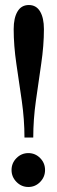

<svg xmlns="http://www.w3.org/2000/svg" viewBox="-20 -728 228 765"><path d="M77.5 -180Q77.5 -251.5 66.8 -326.2Q56 -401 45.2 -473.8Q34.5 -546.5 34.5 -612Q34.5 -656.5 49.8 -682.2Q65 -708 95 -708Q124.5 -708 139.8 -682.2Q155 -656.5 155 -612Q155 -546.5 144.2 -473.8Q133.5 -401 123 -326.2Q112.5 -251.5 112.5 -180ZM93 17Q65.5 17 45.8 -3Q26 -23 26 -50.5Q26 -78.5 45.8 -98.2Q65.5 -118 93 -118Q120.5 -118 140 -98.2Q159.5 -78.5 159.5 -50.5Q159.5 -23 140 -3Q120.5 17 93 17Z"/></svg>

Font: Imbue 10pt
Style: Bold
Weight: 700
Designer: Tyler Finck
Foundry: Etcetera Type Company
Version: Version 1.102; ttfautohint (v1.8.3)